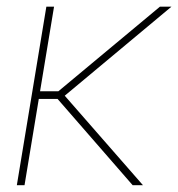

<svg xmlns="http://www.w3.org/2000/svg" viewBox="-20 -542 522 562"><path d="M138.2 -522.5 51.8 0H29.3L115.7 -522.5ZM481.9 -522.5 158.2 -252.4H78.6L82.5 -274.9H150.9L448.2 -522.5ZM368.2 0 138.7 -263.7 163.6 -268.6 398.4 0Z"/></svg>

Font: Inter 28pt Thin
Style: Italic
Weight: 250
Italic angle: -9.3988°
Designer: Rasmus Andersson
Foundry: rsms
Version: Version 4.001;git-66647c0bb